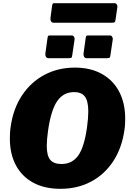

<svg xmlns="http://www.w3.org/2000/svg" viewBox="-20 -1177 820 1207"><path d="M360 10Q260 10 189 -28.5Q118 -67 80 -138Q42 -209 42 -306Q42 -323 43 -342Q44 -361 47 -380Q63 -494 118.5 -577.5Q174 -661 259.5 -706.5Q345 -752 451 -752Q549 -752 620 -712.5Q691 -673 729 -601Q767 -529 767 -431Q767 -414 766 -395.5Q765 -377 762 -358Q746 -246 691.5 -163Q637 -80 552 -35Q467 10 360 10ZM366 -146Q434 -146 472 -199.5Q510 -253 527 -377Q531 -406 533 -430.5Q535 -455 535 -476Q535 -541 514 -569.5Q493 -598 446 -598Q378 -598 339 -540.5Q300 -483 282 -355Q278 -327 276 -303.5Q274 -280 274 -260Q274 -198 296 -172Q318 -146 366 -146ZM449 -930 434 -829Q433 -816 427.5 -813.5Q422 -811 407 -811H287Q274 -811 269 -819.5Q264 -828 265 -839L279 -940Q281 -950 283.5 -952Q286 -954 293 -954H432Q440 -954 445 -946Q450 -938 449 -930ZM689 -930 674 -829Q673 -816 667.5 -813.5Q662 -811 647 -811H527Q514 -811 509 -819.5Q504 -828 505 -839L519 -940Q521 -950 523.5 -952Q526 -954 533 -954H672Q680 -954 685 -946Q690 -938 689 -930ZM718 -1133 706 -1052Q705 -1039 699.5 -1036.5Q694 -1034 679 -1034H319Q306 -1034 301 -1042.5Q296 -1051 297 -1062L308 -1143Q310 -1153 312.5 -1155Q315 -1157 322 -1157H701Q709 -1157 714 -1149Q719 -1141 718 -1133Z"/></svg>

Font: Libre Franklin Black
Style: Italic
Weight: 900
Italic angle: -8°
Designer: Pablo Impallari, Rodrigo Fuenzalida, Nhung Nguyen
Foundry: Impallari Type
Version: Version 3.000